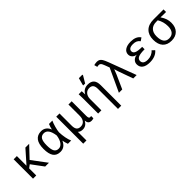

<svg xmlns="http://www.w3.org/2000/svg" viewBox="250 -2119 3701 3701"><g transform="rotate(-45 2100.5 -268.5)"><path d="M446.3 0 267.6 -241.2 203.1 -193.4V0H115.2V-528.3H203.1V-265.6L435.1 -528.3H538.1L323.7 -301.3L549.3 0Z M1032.7 -115.7Q976.6 9.8 857.4 9.8Q757.3 9.8 710.2 -57.6Q663.1 -125 663.1 -261.7Q663.1 -400.4 716.1 -469.2Q769 -538.1 871.1 -538.1Q932.6 -538.1 976.3 -505.4Q1020 -472.7 1042 -413.6H1043Q1054.2 -471.7 1078.6 -528.3H1170.4Q1146 -476.6 1125.5 -401.6Q1105 -326.7 1101.1 -278.8Q1103.5 -200.7 1117.9 -125.5Q1132.3 -50.3 1155.3 0H1065.9Q1054.2 -29.8 1045.7 -64.7Q1037.1 -99.6 1034.7 -115.7ZM755.4 -264.6Q755.4 -156.2 783.2 -107.2Q811 -58.1 875.5 -58.1Q934.1 -58.1 974.4 -114.5Q1014.6 -170.9 1027.3 -266.6Q1013.2 -369.6 976.1 -421.4Q939 -473.1 880.9 -473.1Q814.5 -473.1 784.9 -424.1Q755.4 -375 755.4 -264.6Z M1276.4 207.5V-528.3H1364.7V-193.4Q1364.7 -126 1390.9 -92Q1417 -58.1 1475.1 -58.1Q1537.6 -58.1 1573.2 -100.6Q1608.9 -143.1 1608.9 -222.2V-528.3H1696.8V-129.9Q1696.8 -93.3 1705.3 -76.2Q1713.9 -59.1 1734.9 -59.1Q1747.1 -59.1 1761.2 -63V0Q1729.5 9.8 1706.1 9.8Q1661.6 9.8 1638.4 -13.2Q1615.2 -36.1 1612.8 -85H1611.3Q1559.6 9.8 1465.3 9.8Q1432.6 9.8 1406 -0.2Q1379.4 -10.3 1364.3 -28.8V207.5Z M2224.1 207.5V-339.4Q2224.1 -405.8 2198.5 -438Q2172.9 -470.2 2116.7 -470.2Q2056.2 -470.2 2017.3 -426Q1978.5 -381.8 1978.5 -306.2V0H1890.6V-415.5Q1890.6 -507.8 1887.7 -528.3H1970.7Q1971.2 -525.9 1971.7 -515.1Q1972.2 -504.4 1972.9 -490.5Q1973.6 -476.6 1974.6 -438H1976.1Q2027.3 -538.1 2145 -538.1Q2229.5 -538.1 2271 -492.4Q2312.5 -446.8 2312.5 -352.1V207.5ZM2071.3 -586.4V-602.5L2109.9 -745.1H2206.1V-727.1L2122.6 -586.4Z M2675.3 -471.2Q2633.3 -586.4 2620.4 -610.8Q2607.4 -635.3 2593.3 -644.8Q2579.1 -654.3 2554.7 -654.3Q2540 -654.3 2515.1 -648.4L2498 -712.9Q2511.2 -716.8 2535.2 -720.7Q2559.1 -724.6 2576.7 -724.6Q2613.3 -724.6 2637.7 -710.9Q2662.1 -697.3 2682.6 -665.3Q2703.1 -633.3 2731.9 -557.1L2940.4 0H2847.7L2746.6 -281.7Q2741.7 -294.9 2730.2 -331.8Q2718.8 -368.7 2714.8 -386.2Q2700.2 -342.3 2672.9 -280.8L2547.4 0H2456.1Z M3303.7 -55.7Q3356.4 -55.7 3403.1 -76.2Q3449.7 -96.7 3481 -134.3L3532.2 -85.4Q3493.2 -38.1 3433.3 -14.2Q3373.5 9.8 3297.9 9.8Q3193.4 9.8 3139.6 -30.3Q3085.9 -70.3 3085.9 -144Q3085.9 -196.8 3123.8 -233.4Q3161.6 -270 3219.7 -275.4V-276.4Q3167.5 -282.7 3134.8 -315.9Q3102.1 -349.1 3102.1 -397Q3102.1 -461.9 3158.7 -500Q3215.3 -538.1 3311 -538.1Q3383.3 -538.1 3434.8 -517.1Q3486.3 -496.1 3519 -447.8L3456.5 -404.8Q3433.6 -439.5 3398.2 -456.1Q3362.8 -472.7 3311.5 -472.7Q3249 -472.7 3220 -451.9Q3190.9 -431.2 3190.9 -395Q3190.9 -352.1 3237.5 -330.6Q3284.2 -309.1 3399.9 -309.1V-243.2Q3274.9 -243.2 3226.1 -219Q3177.2 -194.8 3177.2 -145.5Q3177.2 -101.1 3209.5 -78.4Q3241.7 -55.7 3303.7 -55.7Z M4127 -239.7Q4127 -122.1 4063.2 -56.2Q3999.5 9.8 3887.7 9.8Q3770.5 9.8 3708 -58.8Q3645.5 -127.4 3645.5 -255.9Q3645.5 -385.3 3718.8 -456.8Q3792 -528.3 3927.7 -528.3H4200.7V-459H4125L4052.7 -461.9V-460Q4093.8 -398.4 4110.4 -346.9Q4127 -295.4 4127 -239.7ZM4034.7 -238.3Q4034.7 -357.4 3974.1 -459H3930.7Q3839.8 -459 3789.1 -406.5Q3738.3 -354 3738.3 -256.8Q3738.3 -55.2 3883.8 -55.2Q3957.5 -55.2 3996.1 -102.3Q4034.7 -149.4 4034.7 -238.3Z"/></g></svg>

Font: Courier New
Style: Regular
Weight: 400
Designer: Steve Matteson
Foundry: Ascender Corporation
Version: Version 2.00.3